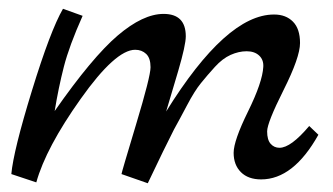

<svg xmlns="http://www.w3.org/2000/svg" viewBox="-20 -418 762 439"><path d="M5.9 -20Q10.7 -73.2 53 -210.7Q95.2 -348.1 124 -397.9L168.9 -381.8Q138.2 -313 126 -265.4Q113.8 -217.8 105 -164.1Q190.9 -287.1 249 -336.7Q307.1 -386.2 354 -386.2Q404.8 -386.2 404.8 -335Q404.8 -314.9 387.5 -255.9Q370.1 -196.8 359.9 -163.1Q497.6 -384.8 606.4 -384.8Q606.4 -384.8 606.9 -384.8Q633.8 -384.8 649.9 -368.4Q666 -352.1 666 -319.6Q666 -287.1 628.4 -212.2Q590.8 -137.2 590.8 -117.7Q590.8 -98.1 598.9 -89.1Q606.9 -80.1 619.1 -80.1Q645 -80.1 687 -129.9L708 -109.9Q650.9 -7.8 577.1 -7.8Q547.4 -7.8 530.8 -24.4Q514.2 -41 514.2 -68.6Q514.2 -96.2 547.1 -163.1Q580.1 -230 582 -265.1Q583 -281.2 572.5 -291Q562 -300.8 543.9 -300.8Q525.9 -300.8 507.3 -292.5Q488.8 -284.2 471.4 -265.1Q454.1 -246.1 439.5 -228Q424.8 -210 407.5 -177Q390.1 -144 377.9 -122.1Q356.9 -81.1 317.9 1L257.8 -20Q257.8 -22.9 291 -133.1Q324.2 -243.2 324.2 -264.2Q324.2 -285.2 314.2 -294.7Q304.2 -304.2 289.1 -304.2Q244.1 -304.2 164.6 -192.1Q85 -80.1 63 -1Z"/></svg>

Font: Marck Script
Style: Regular
Weight: 400
Designer: Denis Masharov, Marck Fogel
Foundry: Denis Masharov
Version: Version 1.002